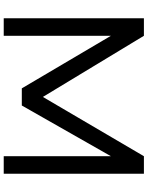

<svg xmlns="http://www.w3.org/2000/svg" viewBox="99 -891 792 1030"><g transform="rotate(90 495.0 -376.0)"><path d="M172 0V-575L454 -97H546L818 -575V0H912V-752H818L500 -210L172 -752H78V0Z"/></g></svg>

Font: Hibana SubMedium
Style: Regular
Weight: 500
Width: 6
Designer: pygmalion
Foundry: ybstudio
Version: Version 0.930;hotconv 1.0.109;makeotfexe 2.5.65596